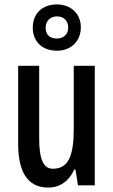

<svg xmlns="http://www.w3.org/2000/svg" viewBox="-20 -837 511 867"><path d="M237 -608C302 -608 345 -652 345 -714C345 -775 300 -817 237 -817C170 -817 128 -775 128 -712C128 -650 170 -608 237 -608ZM237 -663C203 -663 186 -682 186 -712C186 -742 207 -763 237 -763C270 -763 288 -742 288 -712C288 -682 267 -663 237 -663ZM408 -540H313V-256C313 -135 290 -75 219 -75C176 -75 157 -118 157 -210V-540H62V-188C62 -66 101 10 198 10C250 10 292 -19 315 -71H321L332 0H408Z"/></svg>

Font: Noto Sans Malayalam ExtraCondensed Medium
Style: Regular
Weight: 500
Width: 2
Designer: Jelle Bosma - Monotype Design Team
Foundry: Monotype Imaging Inc.
Version: Version 2.104